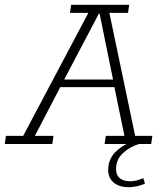

<svg xmlns="http://www.w3.org/2000/svg" viewBox="-49 -603 686 804"><path d="M-29 0 -24 -34H48L321 -549H244L249 -583H492L487 -549H409L517 -34H589L584 0H389L394 -34H472L428 -248L444 -238H195L209 -249L97 -34H175L170 0ZM213 -257 206 -270H433L427 -257L368 -546H365ZM492 181Q450 181 427 161.5Q404 142 404 109Q404 61 439 29Q474 -3 522 -16L533 0Q494 12 465.5 38.5Q437 65 437 105Q437 130 452.5 143Q468 156 495 156Q508 156 521.5 153Q535 150 551 143L558 166Q543 173 524.5 177Q506 181 492 181Z"/></svg>

Font: Rokkitt SemiBold ExtraLight
Style: Italic
Weight: 250
Italic angle: -9°
Version: Version 3.103